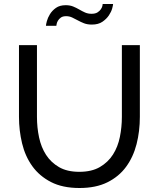

<svg xmlns="http://www.w3.org/2000/svg" viewBox="-20 -936 795 961"><path d="M377 -76Q439 -76 480 -100Q521 -124 545.5 -162.5Q570 -201 580 -250.5Q590 -300 590 -351V-710H680V-351Q680 -279 663.5 -214.5Q647 -150 611 -101Q575 -52 517.5 -23.5Q460 5 378 5Q293 5 235 -25Q177 -55 141.5 -104.5Q106 -154 90.5 -218.5Q75 -283 75 -351V-710H165V-351Q165 -298 175.5 -248.5Q186 -199 210.5 -161Q235 -123 275.5 -99.5Q316 -76 377 -76ZM440 -813Q417 -813 400.5 -819.5Q384 -826 369.5 -834Q355 -842 341 -848.5Q327 -855 311 -855Q294 -855 284.5 -848Q275 -841 270 -832.5Q265 -824 263.5 -816Q262 -808 262 -807H210Q210 -813 214.5 -830Q219 -847 230 -865Q241 -883 260 -896.5Q279 -910 309 -910Q330 -910 346 -903.5Q362 -897 376.5 -888.5Q391 -880 405.5 -873.5Q420 -867 438 -867Q457 -867 468 -874Q479 -881 485 -890Q491 -899 492.5 -906.5Q494 -914 494 -916H546Q546 -910 541.5 -893.5Q537 -877 525 -859Q513 -841 492.5 -827Q472 -813 440 -813Z"/></svg>

Font: Raleway Medium Alt1
Style: Regular
Weight: 500
Designer: Matt McInerney, Pablo Impallari, Rodrigo Fuenzalida
Foundry: Matt McInerney, Pablo Impallari, Rodrigo Fuenzalida
Version: Version 3.000g; ttfautohint (v1.5) -l 8 -r 28 -G 28 -x 14 -D